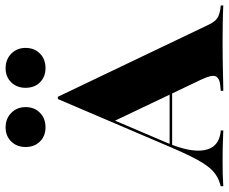

<svg xmlns="http://www.w3.org/2000/svg" viewBox="-95 -720 805 675"><g transform="rotate(-90 307.5 -382.5)"><path d="M141.9 -195.2Q108.1 -114.5 117.3 -65.7Q126.6 -16.9 178.2 -9.7L186.3 -8.9V0Q149.2 -1.6 126.6 -2Q104 -2.4 77.4 -2.4Q53.2 -2.4 33.5 -2Q13.7 -1.6 -9.7 0V-8.9L0.8 -12.1Q25 -19.4 43.5 -36.3Q62.1 -53.2 82.7 -90.3Q103.2 -127.4 131.5 -194.4L296.8 -581.5H304.8L556.5 -54.8Q562.9 -40.3 570.6 -31Q578.2 -21.8 587.9 -17.3Q597.6 -12.9 612.1 -10.5L625.8 -8.9V0Q614.5 -0.8 596 -1.2Q577.4 -1.6 554.8 -2Q532.3 -2.4 506.5 -2.4H492.7H483.1Q457.3 -2.4 434.3 -2Q411.3 -1.6 391.1 -1.2Q371 -0.8 354.4 -0.4Q337.9 0 325.8 0V-8.9L343.5 -10.5Q370.2 -12.9 376.6 -26.6Q383.1 -40.3 364.5 -79L216.9 -388.7L229.8 -401.6ZM129.8 -179.8 133.9 -188.7H368.5L372.6 -179.8ZM197.6 -625Q166.9 -625 147.6 -644.4Q128.2 -663.7 128.2 -695.2Q128.2 -725.8 147.6 -745.6Q166.9 -765.3 196.8 -765.3Q228.2 -765.3 248.4 -745.2Q268.5 -725 268.5 -695.2Q268.5 -664.5 248.8 -644.8Q229 -625 197.6 -625ZM405.6 -625Q375 -625 355.6 -644.4Q336.3 -663.7 336.3 -695.2Q336.3 -725.8 355.6 -745.6Q375 -765.3 404.8 -765.3Q436.3 -765.3 456.5 -745.2Q476.6 -725 476.6 -695.2Q476.6 -664.5 456.9 -644.8Q437.1 -625 405.6 -625Z"/></g></svg>

Font: Playfair 144pt SemiCondensed Black
Style: Regular
Weight: 900
Width: 4
Designer: Claus Eggers Sørensen
Foundry: Claus Eggers Sørensen
Version: Version 2.203